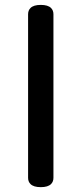

<svg xmlns="http://www.w3.org/2000/svg" viewBox="-20 -730 333 784"><path d="M188.5 21.5Q175.8 34.2 146.5 34.2Q117.2 34.2 104.5 21.5Q94.7 11.7 94.7 -3.9V-671.9Q94.7 -687.5 104.5 -697.3Q117.2 -710 146.5 -710Q175.8 -710 188.5 -697.3Q198.2 -687.5 198.2 -671.9V-3.9Q198.2 11.7 188.5 21.5Z"/></svg>

Font: TaiwanPearl
Style: Regular
Weight: 400
Version: Version 2.102